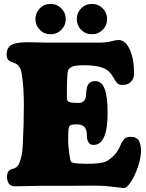

<svg xmlns="http://www.w3.org/2000/svg" viewBox="-20 -931 743 974"><path d="M159.7 -834Q159.7 -866.2 181.9 -888.7Q204.1 -911.1 236.3 -911.1Q268.6 -911.1 291 -888.7Q313.5 -866.2 313.5 -834Q313.5 -802.2 291 -779.8Q268.6 -757.3 236.3 -757.3Q204.1 -757.3 181.9 -779.8Q159.7 -802.2 159.7 -834ZM369.6 -834Q369.6 -866.2 391.8 -888.7Q414.1 -911.1 446.3 -911.1Q478.5 -911.1 501 -888.7Q523.4 -866.2 523.4 -834Q523.4 -802.2 501 -779.8Q478.5 -757.3 446.3 -757.3Q414.1 -757.3 391.8 -779.8Q369.6 -802.2 369.6 -834ZM182.1 11.7Q160.6 11.7 118.7 12.9Q76.7 14.2 55.7 14.2Q34.7 14.2 25.1 0.5Q15.6 -13.2 15.6 -32.2Q15.6 -51.3 22.2 -61.3Q28.8 -71.3 44.9 -74.7Q67.4 -79.6 76.7 -100.1Q92.3 -135.7 95.2 -189Q101.1 -298.3 101.1 -399.9Q101.1 -489.7 89.8 -560.1Q84.5 -592.3 64.9 -605.5Q58.6 -609.9 45.4 -614.3Q32.2 -618.7 27.3 -622.1Q13.7 -631.8 13.7 -653.3Q13.7 -688.5 37.1 -702.6Q60.5 -716.8 119.6 -716.8Q137.2 -716.8 173.3 -715.8Q209.5 -714.8 224.6 -714.8H481.9Q521.5 -714.8 543.9 -721.4Q566.4 -728 581.5 -728Q616.2 -728 638.2 -679.7Q660.2 -631.3 660.2 -559.1Q660.2 -531.7 644 -515.9Q627.9 -500 602.1 -500Q584 -500 575.7 -507.8Q567.4 -515.6 551.8 -543.5Q540 -563.5 524.4 -575Q508.8 -586.4 481.9 -592.8Q452.6 -600.1 404.3 -600.1Q361.8 -600.1 345.2 -592.3Q328.6 -584.5 324.7 -571.3Q319.3 -554.2 319.3 -449.2Q319.3 -435.1 319.8 -429.4Q320.3 -423.8 323.5 -419.2Q326.7 -414.6 333.5 -412.6Q348.1 -408.7 378.9 -408.7Q395 -408.7 404.8 -418.2Q414.6 -427.7 415.5 -442.4Q417.5 -466.8 420.9 -485.4Q427.7 -519.5 462.9 -519.5Q495.6 -519.5 510.7 -480.7Q525.9 -441.9 525.9 -357.9Q525.9 -195.8 454.1 -195.8Q420.4 -195.8 420.4 -248.5Q420.4 -300.3 369.6 -300.3Q349.1 -300.3 341.1 -297.4Q333 -294.4 329.6 -285.2Q325.7 -274.4 325.7 -223.1Q325.7 -180.7 336.4 -122.1Q337.9 -113.3 341.1 -109.9Q344.2 -106.4 354 -104.5Q375.5 -100.1 424.3 -100.1Q472.7 -100.1 506.8 -107.9Q521.5 -111.3 541 -127Q560.5 -142.6 574.2 -161.6Q581.5 -172.4 591.8 -195.3Q602.1 -218.3 612.3 -227.5Q622.6 -236.8 643.1 -236.8Q673.3 -236.8 684.3 -217.8Q695.3 -198.7 695.3 -164.6Q695.3 -132.3 680.7 -87.4Q666 -42.5 645 -9.8Q624 22.9 607.9 22.9Q602.5 22.9 554.7 16.8Q506.8 10.7 466.8 10.7Q435.5 10.7 382.6 11.2Q329.6 11.7 310.5 11.7Z"/></svg>

Font: Cooper* Black
Style: Regular
Weight: 900
Designer: Owen Earl
Foundry: indestructible type*
Version: Version 0.001